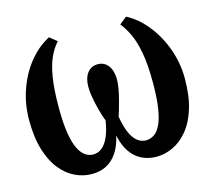

<svg xmlns="http://www.w3.org/2000/svg" viewBox="-107 -875 1120 1014"><g transform="rotate(-15 453.0 -368.0)"><path d="M275.5 11Q229 11 184.8 -9.8Q140.5 -30.5 105 -74.2Q69.5 -118 48.5 -186.5Q27.5 -255 27.5 -350.5Q27.5 -434 54 -511.8Q80.5 -589.5 128.8 -650.5Q177 -711.5 242 -745.5L282 -713.5Q255.5 -685 236.2 -643Q217 -601 206.5 -536Q196 -471 196 -373Q196 -287 205.2 -231.5Q214.5 -176 230.5 -144.5Q246.5 -113 266.8 -100Q287 -87 308.5 -87Q335 -87 356.2 -103.8Q377.5 -120.5 393.2 -155.5Q409 -190.5 417.5 -245Q412 -257 404.8 -280.2Q397.5 -303.5 390.8 -331.8Q384 -360 379.5 -388Q375 -416 375 -438Q375 -485.5 396 -513.5Q417 -541.5 453 -541.5Q489 -541.5 510.2 -513.8Q531.5 -486 531.5 -438Q531.5 -416 526.5 -388Q521.5 -360 514.2 -331.8Q507 -303.5 500 -280.2Q493 -257 489 -245Q498 -190.5 513.5 -155.5Q529 -120.5 550.2 -103.8Q571.5 -87 597 -87Q619.5 -87 640.2 -99.8Q661 -112.5 676.8 -144Q692.5 -175.5 701.5 -231.2Q710.5 -287 710.5 -373.5Q710.5 -471.5 698.5 -536.2Q686.5 -601 666.8 -642.8Q647 -684.5 623.5 -713.5L663.5 -745.5Q725 -713.5 773.8 -652.2Q822.5 -591 850.8 -512.5Q879 -434 879 -350.5Q879 -255 857.8 -186.5Q836.5 -118 800 -74.2Q763.5 -30.5 719.2 -9.8Q675 11 629 11Q584.5 11 548.2 -7Q512 -25 487.2 -61.2Q462.5 -97.5 451 -152Q438.5 -97 414.2 -61Q390 -25 355.2 -7Q320.5 11 275.5 11Z"/></g></svg>

Font: Merriweather 20pt ExtraBold
Style: Regular
Weight: 800
Version: Version 2.100